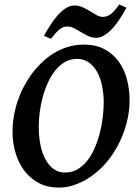

<svg xmlns="http://www.w3.org/2000/svg" viewBox="-20 -831 612 866"><path d="M447.8 -369.1Q447.8 -410.2 439.9 -446Q432.1 -481.9 417 -508.5Q401.9 -535.2 379.2 -550.3Q356.4 -565.4 327.1 -565.4Q297.4 -565.4 272.9 -551.3Q248.5 -537.1 229.5 -513.4Q210.4 -489.7 196.3 -458.7Q182.1 -427.7 172.9 -393.8Q163.6 -359.9 159.2 -325.2Q154.8 -290.5 154.8 -259.8Q154.8 -214.4 162.6 -176.3Q170.4 -138.2 185.8 -110.6Q201.2 -83 223.1 -67.9Q245.1 -52.7 273.9 -52.7Q305.2 -52.7 330.1 -67.6Q355 -82.5 374.3 -107.2Q393.6 -131.8 407.5 -164.3Q421.4 -196.8 430.4 -231.9Q439.5 -267.1 443.6 -302.7Q447.8 -338.4 447.8 -369.1ZM564.5 -377.9Q564.5 -343.3 557.9 -307.6Q551.3 -272 539.1 -237.3Q526.9 -202.6 509 -170.2Q491.2 -137.7 469.2 -109.9Q448.7 -83.5 423.1 -60.8Q397.5 -38.1 368.7 -21.2Q339.8 -4.4 308.6 5.4Q277.3 15.1 244.6 15.1Q194.8 15.1 156.2 -4.9Q117.7 -24.9 91.1 -59.3Q64.5 -93.8 50.5 -139.6Q36.6 -185.5 36.6 -236.8Q36.6 -272.9 42.7 -308.1Q48.8 -343.3 60.1 -376.5Q71.3 -409.7 87.2 -439.9Q103 -470.2 122.6 -497.1Q143.1 -524.4 168 -548.6Q192.9 -572.8 222.4 -590.8Q252 -608.9 286.1 -619.4Q320.3 -629.9 358.9 -629.9Q411.1 -629.9 449.7 -609.9Q488.3 -589.8 513.9 -555.4Q539.6 -521 552 -475.1Q564.5 -429.2 564.5 -377.9ZM550.3 -796.4Q543.5 -783.2 534.4 -768.1Q525.4 -752.9 514.9 -737.8Q504.4 -722.7 492.7 -708.7Q481 -694.8 468 -684.1Q455.1 -673.3 441.4 -667Q427.7 -660.6 413.6 -660.6Q394 -660.6 377.7 -668.5Q361.3 -676.3 345.9 -685.8Q330.6 -695.3 315.2 -703.4Q299.8 -711.4 282.7 -711.4Q272.5 -711.4 263.9 -707.8Q255.4 -704.1 246.8 -697Q238.3 -689.9 229.2 -679.7Q220.2 -669.4 210 -655.8L178.2 -669.4Q189 -689 203.9 -712.9Q218.8 -736.8 236.3 -757.6Q253.9 -778.3 273.9 -792.2Q293.9 -806.2 314.9 -806.2Q335.9 -806.2 353.3 -798.1Q370.6 -790 386 -780.5Q401.4 -771 415.5 -762.9Q429.7 -754.9 444.3 -754.9Q464.8 -754.9 481.7 -768.8Q498.5 -782.7 517.6 -811Z"/></svg>

Font: Gentium Basic
Style: Bold Italic
Weight: 700
Italic angle: -8°
Designer: J. Victor Gaultney and Annie Olsen
Foundry: SIL International
Version: Version 1.102; 2013; Maintenance release